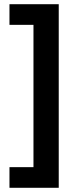

<svg xmlns="http://www.w3.org/2000/svg" viewBox="-20 -734 371 912"><path d="M25 60H139V-616H25V-714H259V158H25Z"/></svg>

Font: Noto Sans UI
Style: Bold
Weight: 700
Designer: Monotype Design Team
Foundry: Monotype Imaging Inc.
Version: Version 1.901